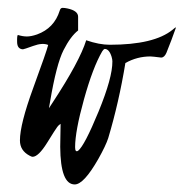

<svg xmlns="http://www.w3.org/2000/svg" viewBox="-20 -455 477 498"><path d="M26.4 -364.3C24.7 -363.6 24.1 -357.3 24.4 -345.5C24.7 -333.6 29.8 -327.5 39.6 -327.1C41.2 -327.1 50 -330.1 66.2 -335.9C82.3 -341.8 95.2 -342.6 105 -338.4C102.4 -327.6 89.5 -290.7 66.4 -227.5C43.3 -164.4 31.7 -118.8 31.7 -90.8C31.7 -73.2 40 -60.1 56.6 -51.3C60.2 -49.3 62.8 -48.3 64.5 -48.3C74.5 -48.3 87.1 -60.4 102.1 -84.5C117 -108.6 125.9 -122.4 128.7 -126C131.4 -129.6 134.3 -132.2 137.2 -133.8C137.2 -127.9 137 -118.3 136.7 -105C136.4 -91.6 136.2 -81.4 136.2 -74.2C136.6 -9.1 149.1 23.4 173.8 23.4C189.5 23.4 209.8 1.5 234.9 -42.5C247.9 -65.6 256.5 -83.7 260.7 -96.7C279.3 -158.9 294.1 -223.8 305.2 -291.5C325.4 -302.9 347 -308.6 370.1 -308.6C373.4 -308.6 382.6 -307.6 397.9 -305.7C403.5 -305.7 408 -309.7 411.6 -317.9L424.8 -351.6C432.6 -372.4 436.5 -383.1 436.5 -383.8C435.2 -384.1 432.3 -382.2 427.7 -377.9C395.8 -351.9 341.5 -338.9 264.6 -338.9C246.4 -338.9 226.1 -342.8 203.6 -350.6C192.5 -314.5 163.4 -260.4 116.2 -188.5L106.9 -174.3L109.9 -191.4C120.9 -256.5 132.6 -301 144.8 -325C157 -348.9 169.6 -365.9 182.6 -376V-411.6C182.6 -422 173.3 -429.2 154.8 -433.1C150.2 -434.1 146.1 -434.6 142.3 -434.6C138.6 -434.6 136.1 -432.1 134.8 -427.2C125.3 -397 105.8 -376.5 76.2 -365.7C65.8 -362.1 57 -360.4 49.8 -360.4C42.6 -360.4 34.8 -361.7 26.4 -364.3ZM174.8 -73.2C174.8 -100.9 182.5 -142.3 197.8 -197.3C213.1 -252.3 228.8 -293.8 245.1 -321.8C247.4 -325.4 249.5 -327.5 251.5 -328.1C259.3 -328.1 265.3 -321.3 269.5 -307.6C270.8 -303.1 271.5 -299.2 271.5 -295.9C271.8 -267.9 259.8 -224.4 235.6 -165.5C211.3 -106.6 193.7 -72.8 182.6 -64C177.4 -60.7 174.8 -63.8 174.8 -73.2Z"/></svg>

Font: Kristi
Style: Medium
Weight: 400
Italic angle: -15°
Version: Version 1.003